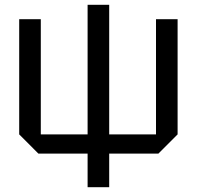

<svg xmlns="http://www.w3.org/2000/svg" viewBox="-20 -640 820 800"><path d="M140 0 60 -80V-560H150V-80H345V-620H435V-80H630V-560H720V-80L640 0H435V140H345V0Z"/></svg>

Font: Tektur
Style: Regular
Weight: 400
Designer: Adam Jagosz
Foundry: Adam Jagosz
Version: Version 1.005;gftools[0.9.30]